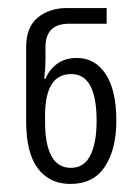

<svg xmlns="http://www.w3.org/2000/svg" viewBox="-20 -863 341 477"><path d="M155 -406Q103 -406 74 -444.5Q45 -483 45 -561V-746Q45 -796 74 -819.5Q103 -843 146 -843H245V-804H151Q93 -804 93 -746V-714Q93 -693 90 -667H93Q102 -690 122 -704.5Q142 -719 171 -719Q216 -719 242.5 -679Q269 -639 269 -563Q269 -492 240.5 -449Q212 -406 155 -406ZM156 -446Q189 -446 204.5 -477Q220 -508 220 -563Q220 -679 157 -679Q92 -679 92 -576V-559Q92 -504 108 -475Q124 -446 156 -446Z"/></svg>

Font: Noto Sans Georgian Condensed Light
Style: Regular
Weight: 300
Width: 3
Designer: Monotype Design Team, Akaki Razmadze
Foundry: Google LLC
Version: Version 2.005; ttfautohint (v1.8.4.7-5d5b)